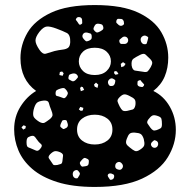

<svg xmlns="http://www.w3.org/2000/svg" viewBox="-20 -730 752 760"><path d="M355 10Q267 10 206 -9.5Q145 -29 107.5 -61.5Q70 -94 53 -134.5Q36 -175 36 -218Q36 -268 61 -308Q86 -348 123 -370Q61 -415 61 -500Q61 -553 89 -601Q117 -649 181.5 -679.5Q246 -710 355 -710Q464 -710 527.5 -680Q591 -650 618.5 -602.5Q646 -555 646 -502Q646 -461 632 -427.5Q618 -394 587 -370Q628 -350 652 -308Q676 -266 676 -216Q676 -160 644.5 -108Q613 -56 542.5 -23Q472 10 355 10ZM305 -651Q304 -660 296 -662Q286 -664 282 -657Q279 -653 281 -650.5Q283 -648 286 -644Q290 -639 292 -635Q294 -631 300 -633Q306 -636 305.5 -640Q305 -644 305 -651ZM470 -645Q467 -654 460 -655Q453 -655 448.5 -655.5Q444 -656 441 -649Q439 -642 441.5 -639Q444 -636 450 -631Q458 -625 466 -630Q471 -633 471 -636Q471 -639 470 -645ZM389 -623Q387 -631 383 -633Q379 -635 371 -636Q359 -638 354 -627Q350 -620 350 -616Q350 -612 356 -606Q361 -601 365.5 -601.5Q370 -602 377 -606Q384 -610 387 -613Q390 -616 389 -623ZM203 -617Q179 -626 165.5 -625Q152 -624 136 -604Q120 -583 120.5 -569Q121 -555 136 -533Q149 -514 161.5 -517.5Q174 -521 196 -528Q213 -532 227 -533.5Q241 -535 249 -540.5Q257 -546 258 -563Q259 -592 244.5 -599.5Q230 -607 203 -617ZM343 -588Q342 -596 337.5 -597.5Q333 -599 325 -601Q313 -603 308 -594Q303 -585 311 -576Q316 -570 319.5 -567.5Q323 -565 330 -568Q338 -571 341 -575Q344 -579 343 -588ZM562 -586Q552 -593 542 -585Q534 -578 538 -566Q543 -554 554 -555Q560 -555 561 -559Q562 -563 564 -569Q565 -575 566.5 -579Q568 -583 562 -586ZM481 -583Q472 -588 464 -582Q458 -577 454.5 -574Q451 -571 453 -563Q456 -556 461 -556Q466 -556 474 -556Q484 -557 487 -567Q489 -577 481 -583ZM355 -433Q385 -433 402 -449Q419 -465 419 -487Q419 -510 402 -525.5Q385 -541 355 -541Q325 -541 308.5 -525.5Q292 -510 292 -487Q292 -465 308.5 -449Q325 -433 355 -433ZM573 -498Q562 -509 555.5 -514.5Q549 -520 535 -513Q517 -504 508 -497.5Q499 -491 501 -471Q504 -452 515.5 -450.5Q527 -449 546 -446Q560 -443 565 -448Q570 -453 577 -465Q583 -476 582.5 -482.5Q582 -489 573 -498ZM477 -477 467 -484 458 -477 460 -464 471 -468ZM443 -447 434 -449 431 -441 437 -434 449 -437ZM226 -447 217 -445 215 -433 228 -430 232 -440ZM287 -431Q281 -441 268 -439Q260 -437 256 -435Q252 -433 251 -424Q250 -417 254 -415Q258 -413 265 -409Q272 -406 280 -414Q284 -419 287 -422Q290 -425 287 -431ZM432 -416Q426 -420 422 -420Q418 -420 413 -416Q404 -408 409 -397Q412 -391 415.5 -390Q419 -389 425 -390Q432 -391 435 -401Q436 -406 436.5 -409.5Q437 -413 432 -416ZM543 -404Q539 -408 537.5 -411Q536 -414 531 -412Q525 -410 524.5 -406.5Q524 -403 524 -397Q524 -390 533 -387Q539 -386 542 -385.5Q545 -385 549 -390Q552 -395 549.5 -397Q547 -399 543 -404ZM360 -403 352 -395 355 -387 366 -382 369 -395ZM308 -385 301 -387 297 -381 300 -369 313 -374ZM243 -373Q237 -381 232 -381.5Q227 -382 218 -379Q209 -376 204.5 -373Q200 -370 200 -360Q200 -351 205.5 -350Q211 -349 219 -346Q227 -343 231.5 -341.5Q236 -340 242 -347Q248 -355 248.5 -360Q249 -365 243 -373ZM493 -350Q480 -357 472 -356.5Q464 -356 453 -345Q443 -335 445.5 -327.5Q448 -320 454 -308Q460 -297 465 -293Q470 -289 483 -291Q497 -294 505 -296.5Q513 -299 516 -314Q518 -330 513 -336.5Q508 -343 493 -350ZM183 -294Q176 -311 173.5 -322Q171 -333 154 -332Q133 -330 125.5 -322.5Q118 -315 113 -295Q109 -276 113.5 -267.5Q118 -259 135 -248Q149 -240 157 -244.5Q165 -249 178 -259Q188 -268 188 -275Q188 -282 183 -294ZM310 -303 298 -307 292 -297 300 -291 308 -293ZM355 -158Q385 -158 405 -173.5Q425 -189 425 -217Q425 -245 405 -260.5Q385 -276 355 -276Q325 -276 305 -260.5Q285 -245 285 -217Q285 -189 305 -173.5Q325 -158 355 -158ZM621 -238Q621 -252 619 -259.5Q617 -267 604 -271Q590 -276 583 -272.5Q576 -269 567 -257Q560 -247 564 -241Q568 -235 575 -225Q581 -217 586 -214.5Q591 -212 600 -215Q611 -219 616 -222.5Q621 -226 621 -238ZM248 -240Q246 -247 244.5 -251Q243 -255 236 -255Q228 -255 226 -251.5Q224 -248 221 -241Q218 -234 218.5 -230.5Q219 -227 225 -223Q230 -218 233.5 -219.5Q237 -221 243 -224Q251 -230 248 -240ZM82 -231 73 -234 65 -226 72 -217 81 -222ZM549 -180Q544 -195 537 -199.5Q530 -204 514 -205Q499 -206 493 -200.5Q487 -195 482 -181Q477 -168 480 -161Q483 -154 494 -146Q506 -136 514 -132.5Q522 -129 535 -138Q549 -147 551 -155.5Q553 -164 549 -180ZM125 -179Q120 -187 115.5 -190.5Q111 -194 101 -191Q91 -188 88 -183Q85 -178 85 -168Q85 -157 87 -152Q89 -147 99 -144Q114 -138 122.5 -134Q131 -130 140 -142Q150 -154 142 -160Q134 -166 125 -179ZM598 -173Q592 -176 589.5 -174.5Q587 -173 582 -168Q575 -161 579 -153Q584 -144 594 -145Q604 -147 606 -158Q607 -169 598 -173ZM219 -127Q205 -133 197 -131.5Q189 -130 178 -119Q169 -109 174 -102.5Q179 -96 186 -85Q190 -77 194.5 -76.5Q199 -76 207 -77Q216 -79 221 -81Q226 -83 227 -92Q228 -105 229.5 -113Q231 -121 219 -127ZM324 -102Q317 -106 313 -104.5Q309 -103 304 -97Q298 -91 296.5 -87Q295 -83 299 -76Q303 -70 307 -70.5Q311 -71 318 -72Q324 -73 327 -75Q330 -77 331 -83Q332 -90 331.5 -94.5Q331 -99 324 -102ZM463 -82Q455 -92 446 -88Q436 -84 436 -72Q436 -62 447 -59Q458 -55 464 -64Q470 -73 463 -82ZM294 -48Q290 -54 287 -56Q284 -58 278 -56Q267 -52 268 -39Q269 -27 280 -24Q286 -23 288 -26Q290 -29 293 -34Q299 -43 294 -48ZM421 -43Q412 -45 408 -40Q404 -35 410 -27Q413 -22 415 -19.5Q417 -17 423 -19Q432 -22 432 -33Q432 -38 429 -39.5Q426 -41 421 -43Z"/></svg>

Font: Rubik Moonrocks
Style: Regular
Weight: 400
Designer: Hubert and Fischer, NaN
Foundry: Hubert and Fischer, NaN
Version: Version 2.200